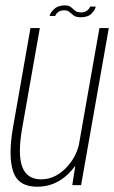

<svg xmlns="http://www.w3.org/2000/svg" viewBox="-20 -702 432 728"><path d="M254 0 265.5 -73.5Q253 -56 236 -40Q187 6 121 6Q48.5 6 29.5 -52.8Q10.5 -111.5 29.5 -220L95.5 -595.5H131L64.5 -218.5Q46.5 -117.5 64.2 -69.8Q82 -22 136 -22Q188 -22 230 -65Q267 -103 279 -152.5L357 -595.5H392.5L287.5 0ZM286.5 -636.5Q268.5 -636.5 259.5 -643.2Q250.5 -650 243.2 -656.5Q236 -663 223 -663Q209 -663 200 -655.8Q191 -648.5 189.5 -641.5H168Q170.5 -653.5 185 -667.5Q199.5 -681.5 225 -681.5Q241.5 -681.5 249.2 -674.8Q257 -668 264.8 -661.5Q272.5 -655 288.5 -655Q302 -655 311 -662.5Q320 -670 321.5 -677H343Q341.5 -666 327.8 -651.2Q314 -636.5 286.5 -636.5Z"/></svg>

Font: Anybody ExtraLight
Style: Italic
Weight: 200
Italic angle: -10°
Designer: Tyler Finck
Foundry: Etcetera Type Company
Version: Version 1.010; ttfautohint (v1.8.3) -l 8 -r 50 -G 200 -x 14 